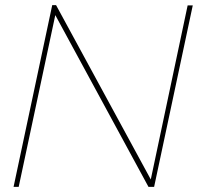

<svg xmlns="http://www.w3.org/2000/svg" viewBox="-20 -730 783 750"><path d="M184 -710H199L569 -29L713 -709H733L582 0H560L196 -671L53 0H33Z"/></svg>

Font: Raleway Thin Thin
Style: Italic
Weight: 250
Italic angle: -12°
Version: Version 4.026